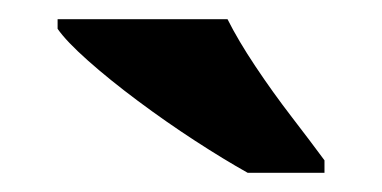

<svg xmlns="http://www.w3.org/2000/svg" viewBox="-20 -786 398 200"><path d="M238 -606Q213 -620 183 -639.5Q153 -659 123.5 -681Q94 -703 71.5 -723Q49 -743 40 -756V-766H217Q228 -744 246 -717Q264 -690 284 -664Q304 -638 318 -619V-606Z"/></svg>

Font: Noto Serif Thai ExtraBold
Style: Regular
Weight: 800
Version: Version 2.001